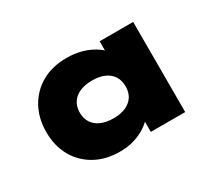

<svg xmlns="http://www.w3.org/2000/svg" viewBox="-106 -762 1115 987"><g transform="rotate(-30 452.0 -268.5)"><path d="M362 9Q277 9 214 -26.5Q151 -62 116.5 -124Q82 -186 82 -267Q82 -349 117 -412Q152 -475 214.5 -510.5Q277 -546 362 -546Q410 -546 449.5 -535Q489 -524 519 -505.5Q549 -487 569.5 -465Q590 -443 599 -422L553 -417V-535H752V0H548V-144L591 -130Q585 -104 565 -79Q545 -54 515.5 -34.5Q486 -15 447 -3Q408 9 362 9ZM418 -156Q461 -156 491 -169.5Q521 -183 537 -208Q553 -233 553 -267Q553 -303 537 -328Q521 -353 491 -366.5Q461 -380 418 -380Q375 -380 344.5 -366.5Q314 -353 297.5 -328Q281 -303 281 -267Q281 -233 297.5 -208Q314 -183 344.5 -169.5Q375 -156 418 -156Z"/></g></svg>

Font: Lexend Mega Black
Style: Regular
Weight: 900
Version: Version 1.007